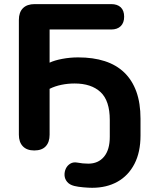

<svg xmlns="http://www.w3.org/2000/svg" viewBox="-20 -725 755 936"><path d="M429.2 190.5Q412.2 190.5 386.2 188.2Q360.2 186 342 181.5Q318.5 175.5 307 161.2Q295.5 147 294.6 129.6Q293.8 112.2 301 96.9Q308.2 81.5 323 72.6Q337.8 63.8 357.8 67.8Q371.5 70.2 383.6 71.5Q395.8 72.8 410.2 72.8Q459 72.8 487.1 39Q515.2 5.2 515.2 -58V-140Q515.2 -234.2 470.1 -276.1Q425 -318 343.5 -318Q310.8 -318 279.2 -311.5Q247.8 -305 221.8 -292V-68.2Q221.8 -32 203 -11.8Q184.2 8.5 147 8.5Q110.8 8.5 91.4 -11.8Q72 -32 72 -68.2V-627.8Q72 -665.2 91.9 -685.1Q111.8 -705 149.2 -705H522Q552.2 -705 568.8 -689.2Q585.2 -673.5 585.2 -643.5Q585.2 -614.2 568.8 -597.8Q552.2 -581.2 522 -581.2H221.8V-419.5Q245.2 -430.8 283.4 -438Q321.5 -445.2 361 -445.2Q434.2 -445.2 490.6 -427Q547 -408.8 585.8 -371.5Q624.5 -334.2 644.8 -278.1Q665 -222 665 -146V-64.2Q665 17 635.4 74.1Q605.8 131.2 552.8 160.9Q499.8 190.5 429.2 190.5Z"/></svg>

Font: Nunito ExtraLight
Style: Regular
Weight: 200
Designer: Vernon Adams
Foundry: Vernon Adams
Version: Version 3.602;April 4, 2023;FontCreator 14.0.0.2856 64-bit